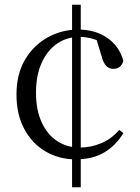

<svg xmlns="http://www.w3.org/2000/svg" viewBox="-20 -740 590 812"><path d="M321.5 52H284.8V-719.9H321.5ZM315.9 -583.9Q263.1 -583.9 221.6 -555.6Q180.2 -527.3 156.2 -474.2Q132.2 -421.1 132.2 -347.8Q132.2 -275.2 156.1 -223Q180 -170.9 221.7 -143.5Q263.4 -116 316.8 -116Q365 -116 408.4 -134.5Q451.8 -152.9 484.4 -190.6L501.5 -177.1Q471.9 -126.4 422.6 -96.3Q373.4 -66.1 300.7 -66.1Q229.4 -66.1 172.4 -99.7Q115.3 -133.3 82.5 -194.8Q49.7 -256.2 49.7 -340.3Q49.7 -426.4 85.8 -487.5Q122 -548.7 181.5 -581.8Q241.1 -614.9 311.1 -614.9Q383.1 -614.9 433.8 -579.7Q484.6 -544.5 501.7 -483Q497.1 -465.9 486.4 -457.3Q475.8 -448.8 459.9 -448.8Q442 -448.8 429.9 -460.6Q417.8 -472.5 410.6 -499.1L385 -583.6L431.4 -547.2Q400 -567.9 372.5 -575.9Q344.9 -583.9 315.9 -583.9Z"/></svg>

Font: Source Han Serif JP VF
Style: Regular
Weight: 250
Designer: Ryoko NISHIZUKA 西塚涼子 (kana & ideographs); Frank Grießhammer (Latin, Greek & Cyrillic); Wenlong ZHANG 张文龙 (bopomofo); San
Foundry: Adobe
Version: Version 2.001;hotconv 1.1.0;makeotfexe 2.6.0